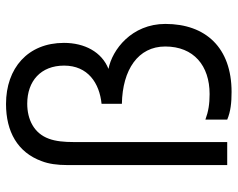

<svg xmlns="http://www.w3.org/2000/svg" viewBox="-96 -679 790 638"><g transform="rotate(-90 299.0 -360.0)"><path d="M312.5 14.5C459.5 14.5 538.5 -71.5 538.5 -205.5C538.5 -317.5 452.5 -382.5 389 -394.5C445.5 -417 475.5 -474 475.5 -542.5C475.5 -662.5 391.5 -735 272.5 -735C180.5 -735 111.5 -696.5 82.5 -616.5C73.5 -593.5 69.5 -564.5 69.5 -531.5V0H146V-511.5C146 -540.5 148.5 -570 157 -592.5C175 -642.5 221.5 -664.5 273.5 -664.5C348.5 -664.5 400 -619.5 400 -542C400 -463 342 -424.5 273 -417.5V-350C386.5 -348 463.5 -296 463.5 -206C463.5 -111 399.5 -58.5 305.5 -58.5C272.5 -58.5 247.5 -62.5 220.5 -72.5V0C247.5 11.5 277.5 14.5 312.5 14.5Z"/></g></svg>

Font: Manrope
Style: Regular
Weight: 400
Designer: Mikhail Sharanda
Foundry: Mikhail Sharanda
Version: Version 4.505